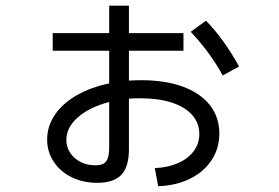

<svg xmlns="http://www.w3.org/2000/svg" viewBox="-20 -635 978 674"><path d="M679.7 -165Q679.7 -203.1 654.5 -231.4Q629.4 -259.8 582.8 -274.9Q536.1 -290 472.7 -290Q452.6 -290 432.6 -288.6V-110.4Q432.6 -49.3 405.8 -21.2Q378.9 6.8 321.3 6.8Q271.5 6.8 231.4 -12.9Q191.4 -32.7 168.5 -67.4Q145.5 -102.1 145.5 -145.5Q145.5 -191.9 172.6 -231.9Q199.7 -272 249 -300.3Q298.3 -328.6 363.3 -342.3V-457H165V-518.6H363.3V-615.2H432.6V-518.6H624V-457H432.6V-352.1Q454.1 -353.5 475.6 -353.5Q560.1 -353.5 621.8 -330.8Q683.6 -308.1 716.8 -265.9Q750 -223.6 750 -166Q750 -114.3 722.9 -73Q695.8 -31.7 647 -7.6Q598.1 16.6 535.2 18.6L523.4 -44.9Q569.8 -46.9 605.2 -62.5Q640.6 -78.1 660.2 -104.7Q679.7 -131.3 679.7 -165ZM649.4 -523.4 703.1 -562.5Q737.3 -526.9 765.4 -487.5Q793.5 -448.2 819.3 -401.4L761.7 -370.1Q718.3 -450.2 649.4 -523.4ZM314.5 -54.7Q333.5 -54.7 344 -60.8Q354.5 -66.9 358.9 -81.1Q363.3 -95.2 363.3 -120.1V-276.9Q294.9 -259.3 253.9 -223.6Q212.9 -188 212.9 -143.6Q212.9 -119.1 226.3 -98.6Q239.7 -78.1 262.9 -66.4Q286.1 -54.7 314.5 -54.7Z"/></svg>

Font: Pretendard JP
Style: Regular
Weight: 400
Designer: Base glyphs from Inter by Rasmus Andersson; Hangeul glyphs from Noto Sans CJK(Source Han Sans) by Jang Soo-young and Kan
Foundry: Kil Hyung-jin
Version: Version 1.309